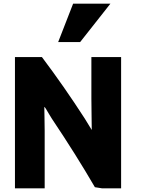

<svg xmlns="http://www.w3.org/2000/svg" viewBox="-20 -1009 782 1040"><path d="M636 11H532L494 5Q393 -169 261 -366Q254 -376 244.5 -393Q235 -410 228.5 -420Q222 -430 220 -430Q220 -422 221 -374.5Q222 -327 222 -300V11H61V-700H207Q326 -542 439 -367Q476 -306 477 -305Q477 -321 476 -382Q475 -443 475 -475V-700H636ZM414 -781H295L376 -989H578Z"/></svg>

Font: Repo
Style: ExtraBold
Weight: 800
Designer: Stefan Peev
Foundry: Context Ltd
Version: Version 001.000